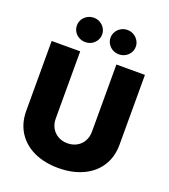

<svg xmlns="http://www.w3.org/2000/svg" viewBox="-165 -1046 1032 1173"><g transform="rotate(20 351.0 -460.0)"><path d="M654.3 -707V-252.9Q654.3 -173.8 616.5 -114.5Q578.6 -55.2 509.8 -23.2Q440.9 8.8 350.6 8.8Q260.3 8.8 191.7 -23.2Q123 -55.2 85.4 -114.5Q47.9 -173.8 47.9 -252.9V-707H233.4V-269.5Q233.4 -235.8 248.5 -209.2Q263.7 -182.6 290.3 -167.5Q316.9 -152.3 350.6 -152.3Q384.8 -152.3 411.6 -167.2Q438.5 -182.1 453.6 -209Q468.8 -235.8 468.8 -269.5V-707ZM160.2 -849.6Q160.2 -871.1 171.1 -889.2Q182.1 -907.2 201.2 -918Q220.2 -928.7 243.2 -928.7Q264.6 -928.7 283.4 -918Q302.2 -907.2 313.2 -888.9Q324.2 -870.6 324.2 -849.6Q324.2 -828.1 313.2 -809.8Q302.2 -791.5 283.4 -781Q264.6 -770.5 243.2 -770.5Q220.2 -770.5 201.2 -781Q182.1 -791.5 171.1 -809.8Q160.2 -828.1 160.2 -849.6ZM378.9 -849.6Q378.9 -870.6 389.9 -888.9Q400.9 -907.2 419.7 -918Q438.5 -928.7 460.9 -928.7Q482.9 -928.7 501.7 -918Q520.5 -907.2 531.7 -888.9Q543 -870.6 543 -849.6Q543 -828.1 532 -809.8Q521 -791.5 502 -781Q482.9 -770.5 460.9 -770.5Q438.5 -770.5 419.7 -781Q400.9 -791.5 389.9 -809.8Q378.9 -828.1 378.9 -849.6Z"/></g></svg>

Font: Pretendard Std Black
Style: Regular
Weight: 900
Designer: Base glyphs from Inter by Rasmus Andersson; Hangeul glyphs from Noto Sans CJK(Source Han Sans) by Jang Soo-young and Kan
Foundry: Kil Hyung-jin
Version: Version 1.309